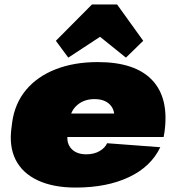

<svg xmlns="http://www.w3.org/2000/svg" viewBox="-20 -833 799 866"><path d="M321 13Q220 13 150.5 -19.5Q81 -52 50.5 -112.5Q20 -173 32 -258L35 -282Q47 -367 97.5 -427.5Q148 -488 231 -520.5Q314 -553 421 -553Q589 -553 666 -472Q743 -391 722 -238L718 -215H237L252 -321H531L493 -281L495 -294Q500 -336 476 -361Q452 -386 406 -386Q361 -386 330.5 -361Q300 -336 294 -294L285 -228Q279 -186 302.5 -161.5Q326 -137 369 -137Q404 -137 429 -151.5Q454 -166 463 -187L703 -169Q661 -81 561.5 -34Q462 13 321 13ZM232 -649 395 -813H508L626 -649L548 -573L363 -722H515L288 -573Z"/></svg>

Font: Pathway Extreme 28pt Black
Style: Italic
Weight: 900
Italic angle: -8°
Designer: Eduardo Rodriguez Tunni
Foundry: Eduardo Rodriguez Tunni
Version: Version 1.001;gftools[0.9.26]